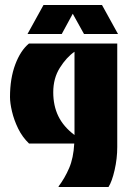

<svg xmlns="http://www.w3.org/2000/svg" viewBox="-20 -574 528 768"><path d="M215 174 214 172Q239 139 256.5 98.5Q274 58 277 0H96Q69 -26 52.5 -60Q36 -94 28 -128Q20 -162 20 -186Q20 -260 41 -316Q62 -372 96 -400H449V14Q449 60 438.5 106Q428 152 414 174ZM278 -34V-367Q246 -345 219.5 -303Q193 -261 193 -205Q193 -151 213.5 -109Q234 -67 278 -34ZM90 -438 154 -554H388L452 -438H316L271 -519L227 -438Z"/></svg>

Font: Tac One
Style: Regular
Weight: 400
Designer: Oluseyi Olusanya, David Udoh, Eyiyemi Adegbite, Mirko Velimirović
Version: Version 1.003; ttfautohint (v1.8.4.7-5d5b)